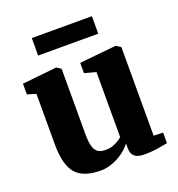

<svg xmlns="http://www.w3.org/2000/svg" viewBox="-136 -857 909 980"><g transform="rotate(-20 319.0 -367.0)"><path d="M482 10Q446 10 429.5 -4.8Q413 -19.5 413 -49V-75Q397.5 -53.5 371.2 -34Q345 -14.5 312.5 -1.8Q280 11 245.5 11Q151 11 110.5 -36.5Q70 -84 70 -194.5V-469L23 -483.5V-541.5L208.5 -561H211.5L234.5 -545.5V-191Q234.5 -149.5 241 -125.2Q247.5 -101 262.8 -90.2Q278 -79.5 304 -79.5Q327 -79.5 344.8 -85.8Q362.5 -92 375.2 -100.2Q388 -108.5 396 -116V-469L334 -485.5V-541.5L529 -561H534.5L559 -545.5V-64L610 -62.5V-5Q591.5 -1.5 558 4.2Q524.5 10 482 10ZM471.5 -745V-650H145V-745Z"/></g></svg>

Font: Merriweather 36pt Black
Style: Regular
Weight: 900
Version: Version 2.100